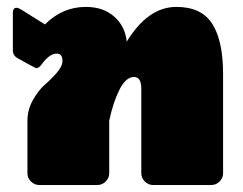

<svg xmlns="http://www.w3.org/2000/svg" viewBox="-20 -528 694 548"><path d="M16.7 -383.3V-491.7Q16.7 -505.8 27.5 -505.8Q32.5 -505.8 41.7 -500L108.3 -458.3Q158.3 -508.3 225 -508.3Q275 -508.3 306.2 -480.4Q337.5 -452.5 341.7 -409.2Q402.5 -508.3 483.3 -508.3Q555 -508.3 585.8 -460Q616.7 -411.7 616.7 -316.7V-33.3Q616.7 -20 606.7 -10Q596.7 0 583.3 0H416.7Q403.3 0 393.3 -10Q383.3 -20 383.3 -33.3V-275Q383.3 -308.3 362.5 -308.3Q339.2 -308.3 320.8 -271.7Q302.5 -235 291.7 -183.3V-33.3Q291.7 -20 281.7 -10Q271.7 0 258.3 0H91.7Q78.3 0 68.3 -10Q58.3 -20 58.3 -33.3V-183.3Q58.3 -215 74.2 -242.9Q90 -270.8 108.3 -286.7Q126.7 -302.5 142.5 -320.8Q158.3 -339.2 158.3 -354.2Q158.3 -375 141.7 -375Q121.7 -375 100 -345.8Q91.7 -333.3 83.3 -333.3L66.7 -341.7L29.2 -362.5Q16.7 -370 16.7 -383.3Z"/></svg>

Font: BoonTook Mon
Style: Regular
Weight: 400
Designer: Sungsit Sawaiwan
Foundry: FontUni
Version: Version 3.0